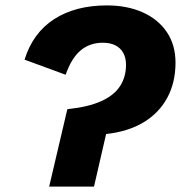

<svg xmlns="http://www.w3.org/2000/svg" viewBox="-20 -690 669 710"><path d="M375.4 -670Q450 -670 507.2 -644.6Q564.4 -619.2 596.7 -571.7Q629 -524.2 629 -458.2Q629 -385 598.6 -328.6Q568.2 -272.2 511 -237.7Q453.8 -203.2 372.4 -194.4L327.6 0H161.8L229 -286.2Q305.8 -294.2 353.6 -315.6Q401.4 -337 423.7 -371.2Q446 -405.4 446 -450.2Q446 -475.8 435.9 -494.2Q425.8 -512.6 406.6 -522.3Q387.4 -532 360.2 -532Q312.2 -532 278.2 -503.6Q244.2 -475.2 222.8 -413.6L70.8 -469.4Q101.6 -568.6 180.4 -619.3Q259.2 -670 375.4 -670Z"/></svg>

Font: Work Sans
Style: Italic
Weight: 400
Italic angle: -13°
Designer: Wei Huang
Foundry: Wei Huang
Version: Version 2.012